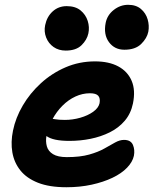

<svg xmlns="http://www.w3.org/2000/svg" viewBox="-20 -777 645 807"><path d="M259 10Q187.2 10 139.4 -9Q91.6 -28 65.4 -61Q39.2 -94 31.9 -136.8Q24.6 -179.6 34.6 -228Q45.4 -281.6 75.6 -333.3Q105.8 -385 151.8 -427.1Q197.8 -469.2 255.6 -494.1Q313.4 -519 379.4 -519Q437.8 -519 477.1 -497.9Q516.4 -476.8 533.3 -437.4Q550.2 -398 538.8 -342Q530 -299.6 504.4 -269.5Q478.8 -239.4 441.5 -220.9Q404.2 -202.4 360.8 -193.6Q317.4 -184.8 272 -184.8Q202.6 -184.8 175.2 -205.3Q147.8 -225.8 152.4 -250.2Q155.2 -264.4 163.4 -271.5Q171.6 -278.6 187.2 -278.6Q197.4 -278.6 212.2 -275.8Q227 -273 252.8 -273Q285.4 -273 317.3 -282.1Q349.2 -291.2 371.5 -307.1Q393.8 -323 398.4 -343Q402.2 -364 392.9 -374.5Q383.6 -385 358 -385Q326.6 -385 297 -371.3Q267.4 -357.6 242.6 -332.8Q217.8 -308 200.2 -275.4Q182.6 -242.8 175.2 -205.8Q171.2 -182.6 176.9 -162Q182.6 -141.4 202.9 -129Q223.2 -116.6 261 -116.6Q316.8 -116.6 355 -127.4Q393.2 -138.2 418.8 -152.8Q444.4 -167.4 464 -178.2Q483.6 -189 501.2 -189Q529.6 -189 538.6 -168.2Q547.6 -147.4 542.8 -122.2Q537.2 -96.2 514 -72.1Q490.8 -48 452.7 -29.8Q414.6 -11.6 365.3 -0.8Q316 10 259 10ZM502.8 -568Q461.4 -568 437.9 -600Q414.4 -632 424.2 -681.2Q430.8 -713.8 458.2 -735.3Q485.6 -756.8 518.6 -756.8Q551.8 -756.8 572.4 -739.3Q593 -721.8 600.6 -695.6Q608.2 -669.4 603.4 -643.6Q598 -616.4 573.4 -592.2Q548.8 -568 502.8 -568ZM256.2 -564.4Q226.6 -564.4 205.2 -579.4Q183.8 -594.4 174 -619.3Q164.2 -644.2 169.8 -671.4Q177.2 -707.2 201.6 -729.2Q226 -751.2 260.4 -751.2Q296.8 -751.2 318.6 -733.3Q340.4 -715.4 348.7 -689.1Q357 -662.8 351.4 -636.6Q345.6 -609.4 322.6 -586.9Q299.6 -564.4 256.2 -564.4Z"/></svg>

Font: Shantell Sans Light
Style: Italic
Weight: 300
Italic angle: -11°
Designer: Stephen Nixon, Anya Danilova, Shantell Martin
Foundry: Arrow Type
Version: Version 1.008;[ac192a2d6]